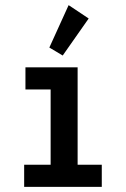

<svg xmlns="http://www.w3.org/2000/svg" viewBox="-20 -727 490 747"><path d="M74 0V-86H177V-379H79V-465H282V-86H376V0ZM224 -511 172 -542 247 -707 325 -655Z"/></svg>

Font: Inconsolata SemiCondensed Bold
Style: Regular
Weight: 700
Width: 4
Monospace: yes
Designer: Raph Levien, Cyreal, Brenton Simpson
Foundry: Raph Levien, Cyreal, Google
Version: Version 3.001; ttfautohint (v1.8.2.53-6de2)